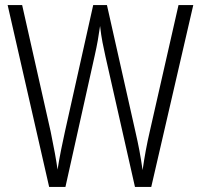

<svg xmlns="http://www.w3.org/2000/svg" viewBox="-20 -734 788 754"><path d="M739 -714 574 0H510L394 -513Q388 -540 382.5 -568Q377 -596 373 -632Q369 -603 364 -575Q359 -547 352 -516L237 0H173L10 -714H67L179 -217Q199 -120 206 -68Q212 -106 220 -146Q228 -186 235 -217L346 -714H400L512 -216Q521 -177 527.5 -142.5Q534 -108 540 -66Q551 -144 568 -217L681 -714Z"/></svg>

Font: Noto Sans Gurmukhi UI Condensed Light
Style: Regular
Weight: 300
Width: 3
Designer: Jelle Bosma - Monotype Design Team
Foundry: Monotype Imaging Inc.
Version: Version 2.004; ttfautohint (v1.8.4.7-5d5b)